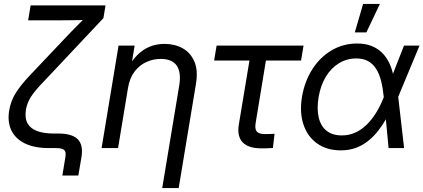

<svg xmlns="http://www.w3.org/2000/svg" viewBox="-20 -755 2159 979"><path d="M297.9 140.1 313.5 45.4Q316.4 28.3 312.7 18.3Q309.1 8.3 297.4 4.2Q285.6 0 264.6 0H228Q156.2 0 107.9 -23.2Q59.6 -46.4 38.3 -89.6Q17.1 -132.8 26.9 -192.4Q35.2 -241.7 61.3 -282.5Q87.4 -323.2 131.1 -369.4Q174.8 -415.5 236.3 -480.5L313 -561.5Q329.1 -578.6 345.2 -595.2Q361.3 -611.8 376.7 -627.2Q392.1 -642.6 407.2 -657.7Q422.4 -672.9 437 -687.5L434.1 -653.3Q416 -652.8 397 -652.6Q377.9 -652.3 358.9 -652.1Q339.8 -651.9 321 -651.6Q302.2 -651.4 283.7 -651.4H123.5L136.2 -727.5H518.1L507.3 -662.6L285.6 -426.8Q230.5 -367.7 194.1 -329.8Q157.7 -292 138.2 -262Q118.7 -231.9 112.3 -196.3Q105.5 -152.3 120.8 -125.5Q136.2 -98.6 170.4 -86.4Q204.6 -74.2 252.9 -74.2H277.3Q346.7 -74.2 376 -45.4Q405.3 -16.6 395.5 45.4L379.4 140.1Z M632.8 -307.6 582 0H498L584.5 -522.5H666.5L645.5 -395.5H624.5Q649.4 -443.4 679 -473.1Q708.5 -502.9 743.4 -517.1Q778.3 -531.2 818.8 -531.2Q871.6 -531.2 911.9 -508.5Q952.1 -485.8 971.4 -440.4Q990.7 -395 979 -326.2L891.1 204.1H807.1L894 -319.8Q904.8 -386.2 881.1 -420.4Q857.4 -454.6 799.8 -454.6Q761.7 -454.6 726.8 -439Q691.9 -423.3 666.7 -390.9Q641.6 -358.4 632.8 -307.6Z M1314 1.5Q1246.6 1.5 1217.3 -29.3Q1188 -60.1 1197.8 -120.1L1252 -446.3H1071.8L1084.5 -522.5H1527.8L1515.1 -446.3H1335.9L1283.7 -128.9Q1278.3 -97.7 1289.1 -84.5Q1299.8 -71.3 1332.5 -71.3Q1343.8 -71.3 1356 -71.8Q1368.2 -72.3 1379.9 -72.8L1371.6 -0.5Q1358.4 0.5 1343.5 1Q1328.6 1.5 1314 1.5Z M1717.8 11.7Q1646.5 11.7 1597.4 -23.2Q1548.3 -58.1 1527.6 -119.4Q1506.8 -180.7 1519.5 -259.8Q1533.2 -340.3 1572.5 -401.9Q1611.8 -463.4 1670.9 -498.3Q1730 -533.2 1801.3 -533.2Q1841.8 -533.2 1873.3 -521Q1904.8 -508.8 1927.5 -486.6Q1950.2 -464.4 1964.8 -433.8Q1979.5 -403.3 1986.3 -366.2H2016.6L2010.3 -262.7L2040.5 0H1961.4L1936.5 -262.7Q1932.1 -307.1 1922.9 -343.3Q1913.6 -379.4 1897.5 -404.5Q1881.3 -429.7 1856.7 -443.4Q1832 -457 1796.9 -457Q1748.5 -457 1708.5 -432.6Q1668.5 -408.2 1641.6 -364Q1614.7 -319.8 1604.5 -259.8Q1594.7 -200.2 1605 -156.2Q1615.2 -112.3 1645 -88.4Q1674.8 -64.5 1723.1 -64.5Q1759.3 -64.5 1790.5 -78.4Q1821.8 -92.3 1848.6 -118.2Q1875.5 -144 1897.7 -179.9Q1919.9 -215.8 1937 -259.8L2040 -522.5H2119.1L2009.8 -259.8L1981.9 -156.2H1953.1Q1933.1 -120.1 1909.4 -89.6Q1885.7 -59.1 1857.2 -36.4Q1828.6 -13.7 1794.2 -1Q1759.8 11.7 1717.8 11.7ZM1789.1 -589.8 1831.5 -734.9H1917L1848.1 -589.8Z"/></svg>

Font: Inter 28pt
Style: Italic
Weight: 400
Italic angle: -9.3988°
Designer: Rasmus Andersson
Foundry: rsms
Version: Version 4.001;git-66647c0bb